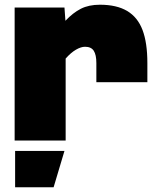

<svg xmlns="http://www.w3.org/2000/svg" viewBox="-20 -595 690 813"><path d="M340 -397Q323 -397 301.5 -384.5Q280 -372 258 -347V0H42V-563H253L257 -507Q289 -541 322.5 -558Q356 -575 403 -575Q474 -575 518.5 -548.5Q563 -522 583.5 -468Q604 -414 604 -328V-247H388V-328Q388 -363 377 -380Q366 -397 340 -397ZM44 44H253L207 198H44Z"/></svg>

Font: Azeret Mono Black
Style: Regular
Weight: 900
Designer: Martin Vácha
Foundry: Displaay
Version: Version 1.000; Glyphs 3.0.3, build 3074